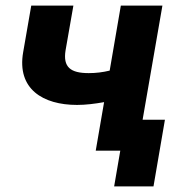

<svg xmlns="http://www.w3.org/2000/svg" viewBox="-20 -540 656 688"><path d="M256 -164C287 -164 319 -168 353 -174L323 0H411L389 128H530L571 -111H491L562 -520H413L373 -287C348 -281 324 -278 298 -278C233 -278 205 -299 215 -360L243 -520H92L63 -353C40 -221 134 -164 256 -164Z"/></svg>

Font: Fixel Display 20240404
Style: Bold Italic
Weight: 700
Italic angle: -10°
Designer: AlfaBravo + MacPaw
Foundry: Kyrylo Tkachov, Marchela Mozhyna, Serhii Makarenko, Maria Weinstein, Zakhar Kryvoshyya
Version: Version 1.211;Glyphs 3.2 (3225)